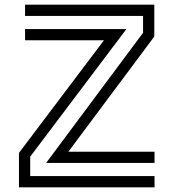

<svg xmlns="http://www.w3.org/2000/svg" viewBox="-20 -800 738 820"><path d="M591 -660V-732H87V-780H639V-644L272 -152H640V-104H177ZM61 -147 424 -628H87V-676H520L109 -131V-48H640V0H61Z"/></svg>

Font: Train One
Style: Regular
Weight: 400
Designer: Fontworks Inc.
Foundry: Fontworks Inc.
Version: Version 1.100